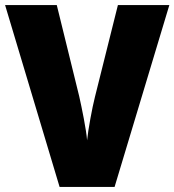

<svg xmlns="http://www.w3.org/2000/svg" viewBox="-20 -827 685 754"><path d="M645 -807H443L353 -447C342 -404 326 -317 322 -276C319 -317 301 -405 291 -449L203 -807H0L214 -93H430Z"/></svg>

Font: Noto Sans Kannada UI SemiCondensed Black
Style: Regular
Weight: 900
Width: 4
Designer: Jelle Bosma - Monotype Design Team
Foundry: Monotype Imaging Inc.
Version: Version 2.005